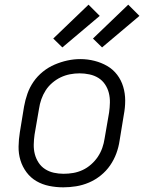

<svg xmlns="http://www.w3.org/2000/svg" viewBox="-20 -794 640 822"><path d="M251 8Q220 8 190.5 2Q161 -4 136 -18.5Q111 -33 93.5 -56.5Q76 -80 67.5 -108Q59 -136 59.5 -166.5Q60 -197 65 -228L83 -338Q88 -366 97.5 -393Q107 -420 123.5 -444Q140 -468 163.5 -487Q187 -506 214 -517.5Q241 -529 268.5 -535Q296 -541 324 -541Q355 -541 384.5 -533.5Q414 -526 439 -511.5Q464 -497 481.5 -474Q499 -451 507.5 -422.5Q516 -394 516 -363.5Q516 -333 510 -302L492 -192Q488 -164 478 -137Q468 -110 451.5 -86Q435 -62 411.5 -43Q388 -24 361 -12.5Q334 -1 306 3.5Q278 8 251 8ZM252 -50Q273 -50 293.5 -53.5Q314 -57 333.5 -66Q353 -75 370 -90Q387 -105 399 -123Q411 -141 418 -161Q425 -181 428 -202L447 -312Q450 -333 450.5 -354.5Q451 -376 446 -396Q441 -416 429.5 -433Q418 -450 401 -460.5Q384 -471 363 -475.5Q342 -480 321 -480Q300 -480 279.5 -476Q259 -472 240 -463Q221 -454 204 -439.5Q187 -425 175.5 -407Q164 -389 157 -369Q150 -349 147 -328L128 -218Q125 -197 124.5 -175.5Q124 -154 129 -134.5Q134 -115 145 -98Q156 -81 173 -70Q190 -59 210.5 -54.5Q231 -50 252 -50ZM417 -591 378 -629 529 -774 577 -726ZM247 -591 208 -629 359 -774 407 -726Z"/></svg>

Font: Iosevka Curly LtExObl
Style: Regular
Weight: 300
Width: 7
Italic angle: -9°
Monospace: yes
Designer: Belleve Invis
Foundry: Belleve Invis
Version: Version 11.1.0; ttfautohint (v1.8.3)